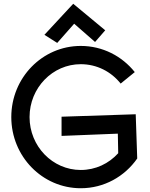

<svg xmlns="http://www.w3.org/2000/svg" viewBox="-20 -970 796 1020"><path d="M701 -363 307 -350V-248L606 -260L608 -156C558 -101 488 -67 409 -67C259 -67 137 -193 137 -348C137 -503 259 -629 409 -629C495 -629 571 -589 621 -526L696 -587C628 -672 525 -726 409 -726C205 -726 40 -557 40 -348C40 -139 205 30 409 30C533 30 642 -32 709 -128ZM369 -950 216 -785 284 -742 374 -844 485 -747 539 -809Z"/></svg>

Font: McLaren
Style: Regular
Weight: 400
Designer: Astigmatic (AOETI)
Foundry: Astigmatic (AOETI)
Version: Version 1.000